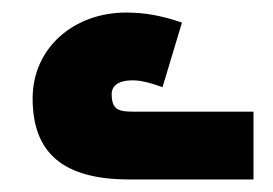

<svg xmlns="http://www.w3.org/2000/svg" viewBox="-20 -886 435 306"><path d="M186 -600H384V-708H195C170 -708 158 -710 158 -736C158 -749 168 -758 192 -758C200 -758 215 -756 239 -747L270 -850C238 -861 211 -866 181 -866C98 -866 32 -810 32 -729C32 -641 82 -600 186 -600Z"/></svg>

Font: Noto Sans Armenian Extra
Style: Regular
Weight: 800
Designer: Monotype Design Team
Foundry: Monotype Imaging Inc.
Version: Version 1.901